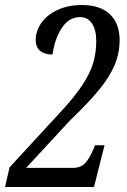

<svg xmlns="http://www.w3.org/2000/svg" viewBox="-26 -744 507 764"><path d="M12 -78 210 -293Q270 -357 302 -406Q334 -455 345.5 -495.5Q357 -536 357 -582Q357 -625 340 -650.5Q323 -676 293 -676Q249 -676 220.5 -633.5Q192 -591 183 -527Q152 -527 134 -541.5Q116 -556 116 -585Q116 -620 138 -652Q160 -684 202 -704Q244 -724 300 -724Q373 -724 411.5 -687Q450 -650 450 -585Q450 -533 430.5 -486Q411 -439 368.5 -387Q326 -335 251 -263L78 -76H263Q296 -76 313.5 -95.5Q331 -115 346 -151L352 -166H390L348 0H-6Z"/></svg>

Font: Noto Serif Cond
Style: Italic
Weight: 400
Width: 3
Italic angle: -12°
Designer: Monotype Design Team
Foundry: Monotype Imaging Inc.
Version: Version 1.001